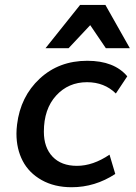

<svg xmlns="http://www.w3.org/2000/svg" viewBox="-20 -766 564 797"><path d="M168.9 -565.9 312.5 -745.6H417.5L519 -565.9H419.4L354.5 -661.6L264.6 -565.9ZM162.1 -219.2Q162.1 -153.8 198.2 -115.7Q234.4 -77.6 299.3 -77.6Q366.2 -77.6 434.6 -124L458.5 -43.9Q374.5 11.2 277.3 11.2Q205.6 11.2 152.8 -18.6Q100.1 -48.3 74.2 -98.1Q48.3 -147.9 48.3 -211.4Q48.3 -228 50.8 -249Q64.9 -365.2 144.8 -439.5Q224.6 -513.7 342.3 -513.7Q454.1 -513.7 508.3 -449.2L460.9 -377.9Q413.1 -424.8 341.3 -424.8Q263.7 -424.8 212.9 -369.1Q162.1 -313.5 162.1 -219.2Z"/></svg>

Font: Muli
Style: Semi-BoldItalic
Weight: 600
Italic angle: -7°
Designer: Vernon Adams
Foundry: newtypography
Version: Version 2.0; ttfautohint (v1.00rc1.2-2d82) -l 8 -r 50 -G 200